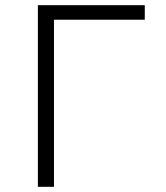

<svg xmlns="http://www.w3.org/2000/svg" viewBox="-20 -720 640 740"><path d="M126 0H188V-644H538V-700H126Z"/></svg>

Font: CommitMonoV142 ExtLt
Style: Regular
Weight: 200
Monospace: yes
Designer: Eigil Nikolajsen
Foundry: Eigil Nikolajsen
Version: Version 1.142